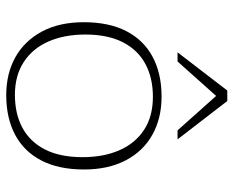

<svg xmlns="http://www.w3.org/2000/svg" viewBox="-88 -668 766 631"><g transform="rotate(90 295.5 -353.0)"><path d="M292.5 -18.5Q354.5 -18.5 400.5 -43.2Q446.5 -68 471.8 -117.5Q497 -167 497 -240.5Q497 -310 474.2 -362Q451.5 -414 407.2 -443Q363 -472 298.5 -472Q236.5 -472 190.5 -447.2Q144.5 -422.5 119.2 -373Q94 -323.5 94 -250Q94 -181 116.8 -129Q139.5 -77 184 -47.8Q228.5 -18.5 292.5 -18.5ZM293 10Q222 10 168.2 -20.2Q114.5 -50.5 84 -107.5Q53.5 -164.5 53.5 -245Q53.5 -328 83 -385Q112.5 -442 167.5 -471.2Q222.5 -500.5 298 -500.5Q369 -500.5 423 -470.5Q477 -440.5 507.2 -383.2Q537.5 -326 537.5 -245.5Q537.5 -162.5 508 -105.5Q478.5 -48.5 423.5 -19.2Q368.5 10 293 10ZM152.5 -553 278 -716.5H312.5L438.5 -553H409L287.5 -689H304L182.5 -553Z"/></g></svg>

Font: Newsreader 9pt ExtraLight
Style: Regular
Weight: 250
Designer: Hugues Gentile
Foundry: Production Type
Version: Version 1.003